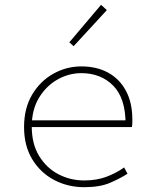

<svg xmlns="http://www.w3.org/2000/svg" viewBox="-20 -766 640 798"><path d="M330 12Q262 12 205 -18Q148 -48 114 -104Q80 -160 80 -238Q80 -316 113.5 -372.5Q147 -429 201.5 -459.5Q256 -490 318 -490Q382 -490 429.5 -464Q477 -438 503.5 -388.5Q530 -339 530 -270Q530 -263 530 -255Q530 -247 528 -238H90V-266H520L502 -250Q502 -358 450.5 -410Q399 -462 318 -462Q266 -462 219 -435.5Q172 -409 142 -359.5Q112 -310 112 -240Q112 -168 142.5 -118Q173 -68 222.5 -42Q272 -16 330 -16Q381 -16 421.5 -31Q462 -46 496 -70L510 -44Q479 -24 437 -6Q395 12 330 12ZM286 -574 268 -590 400 -746 424 -724Z"/></svg>

Font: Source Code Pro ExtraLight
Style: Regular
Weight: 200
Monospace: yes
Designer: Paul D. Hunt, Teo Tuominen
Foundry: Adobe
Version: Version 1.026;hotconv 1.1.0;makeotfexe 2.6.0